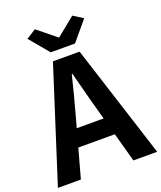

<svg xmlns="http://www.w3.org/2000/svg" viewBox="-175 -1072 991 1179"><g transform="rotate(-20 320.5 -482.0)"><path d="M-3.8 0 233.3 -740.8H407.5L644.9 0H489.5L383.7 -385.9Q366.9 -444.1 351.2 -506.3Q335.5 -568.5 319.4 -627.9H315.4Q300.9 -567.7 284.7 -505.9Q268.5 -444.1 252.5 -385.9L146.3 0ZM143.3 -190.1V-304.8H495.4V-190.1ZM239.6 -797.4 133.6 -923.9 196.4 -964 316.2 -866.5H321L440.7 -964L504.3 -923.9L398.2 -797.4Z"/></g></svg>

Font: Shanggu Sans SC VF
Style: Regular
Weight: 250
Designer: GuiWonder
Version: Version 1.021